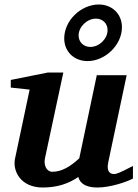

<svg xmlns="http://www.w3.org/2000/svg" viewBox="-20 -823 614 855"><path d="M572 -28V-84C511 -52 498 -48 488 -48C467 -48 454 -63 462 -100L544 -488H411L333 -118C297 -85 258 -58 213 -58C188 -58 174 -86 180 -117L262 -500H193L28 -467V-433L112 -424L47 -117C35 -63 71 12 170 12C235 12 285 -5 329 -35C332 -21 345 12 414 12C471 12 545 -13 572 -28ZM523 -702C523 -761 479 -803 420 -803C341 -803 266 -732 266 -652C266 -592 311 -551 370 -551C448 -551 523 -622 523 -702ZM459 -689C459 -650 422 -614 382 -614C353 -614 330 -635 330 -665C330 -704 368 -740 407 -740C437 -740 459 -719 459 -689Z"/></svg>

Font: Veleka
Style: Bold Italic
Weight: 700
Italic angle: -12°
Designer: Stefan Peev, Context Ltd, 2016; SIL International, 1997-2014.
Foundry: Stefan Peev, Context Ltd, 2016
Version: Version 5.000